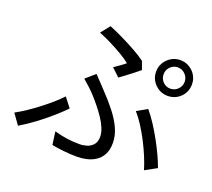

<svg xmlns="http://www.w3.org/2000/svg" viewBox="-133 -937 1265 1147"><g transform="rotate(20 500.0 -364.0)"><path d="M779.2 -603.3Q779.2 -575.8 798.6 -556Q817.9 -536.2 845.4 -536.2Q873.5 -536.2 893.3 -556Q913.1 -575.8 913.1 -603.3Q913.1 -631.1 893.3 -651.2Q873.5 -671.3 845.4 -671.3Q817.9 -671.3 798.6 -651.2Q779.2 -631.1 779.2 -603.3ZM731.6 -603.3Q731.6 -635.2 747.1 -660.8Q762.6 -686.3 788.5 -701.8Q814.5 -717.3 845.4 -717.3Q877 -717.3 903.1 -701.8Q929.1 -686.3 944.3 -660.8Q959.5 -635.2 959.5 -603.3Q959.5 -571.7 944.3 -545.9Q929.1 -520.2 903.1 -505Q877 -489.9 845.4 -489.9Q814.5 -489.9 788.5 -505Q762.6 -520.2 747.1 -545.9Q731.6 -571.7 731.6 -603.3ZM481.3 -539.4Q501.4 -552.7 520.7 -567.1Q540.1 -581.5 551.3 -590.4Q529.7 -608.2 493.8 -629.5Q457.9 -650.8 416.9 -671.5Q375.9 -692.2 337.3 -707.2L383.4 -765Q422.1 -749.4 467.9 -727.1Q513.7 -704.8 557.4 -680.7Q601 -656.5 630.3 -634.3L649.3 -582.8Q640.5 -575 626.3 -563.9Q612.1 -552.7 595.4 -539.8Q578.7 -526.9 562.3 -514.5Q545.9 -502.1 531.7 -492.3ZM288.3 -61.8Q326.4 -51 364.6 -45Q402.8 -39 449.9 -39Q473.2 -39 496.5 -46.3Q519.8 -53.5 535.5 -71.9Q551.1 -90.3 551.1 -122.3Q551.1 -147.6 539.2 -176.5Q527.3 -205.5 507.8 -234.5Q488.4 -263.6 466.1 -291Q443.8 -318.5 423.1 -341.3Q406.8 -359.1 385.4 -379.1Q363.9 -399 343 -416.8L402.3 -468.2Q420.6 -449.1 439.2 -429.3Q457.9 -409.5 475.5 -390.7Q522.5 -342 558.4 -295.7Q594.4 -249.4 614.8 -204.2Q635.1 -159 635.1 -113.9Q635.1 -68 618.6 -38.4Q602.1 -8.8 576.1 7.4Q550.2 23.7 520 30.1Q489.9 36.6 463.2 36.6Q415.4 36.6 374.4 31.9Q333.5 27.3 299.7 20.9ZM865.3 -24.4Q854.9 -60.4 837.2 -102.9Q819.6 -145.5 797.3 -188.9Q774.9 -232.2 749.9 -271.5Q724.9 -310.7 698.7 -340.1L764.2 -377.1Q789.8 -346.7 815.9 -306.9Q841.9 -267.1 865.7 -223.9Q889.5 -180.6 908.7 -139.3Q927.9 -97.9 939.5 -65ZM322.2 -219.3Q293.4 -189.7 252.4 -153.5Q211.3 -117.3 163.5 -81.5Q115.7 -45.7 67 -16.8L19.5 -83.2Q50.7 -100 86.3 -123.8Q121.9 -147.6 157.1 -174.7Q192.4 -201.8 223.3 -228.9Q254.2 -256 275.4 -279.2Z"/></g></svg>

Font: Noto Sans SC Thin
Style: Regular
Weight: 100
Designer: Ryoko NISHIZUKA 西塚涼子 (kana, bopomofo & ideographs); Paul D. Hunt (Latin, Greek & Cyrillic); Sandoll Communications 산돌커뮤니
Foundry: Adobe
Version: Version 2.004-H2;hotconv 1.0.118;makeotfexe 2.5.65603